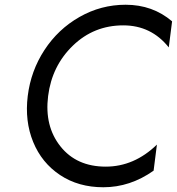

<svg xmlns="http://www.w3.org/2000/svg" viewBox="-20 -780 746 810"><path d="M416 10Q311 10 233.5 -41.5Q156 -93 120 -181Q84 -269 97 -375Q110 -481 167.5 -569Q225 -657 315.5 -708.5Q406 -760 510 -760Q624 -760 706 -690L692 -580Q618 -673 500 -673Q376 -673 287.5 -587.5Q199 -502 183 -375Q167 -248 235 -162.5Q303 -77 426 -77Q546 -77 642 -170L628 -60Q529 10 416 10Z"/></svg>

Font: Orkney
Style: Italic
Weight: 400
Italic angle: -7°
Designer: Samuel Oakes and Alfredo Marco Pradil
Foundry: Alfredo Marco Pradil
Version: 1.0; ttfautohint (v1.5)